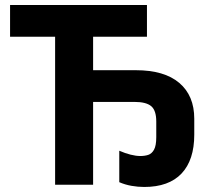

<svg xmlns="http://www.w3.org/2000/svg" viewBox="-20 -734 845 763"><path d="M553 9Q528 9 502.5 4.5Q477 0 454 -10V-135Q477 -125 498.5 -119.5Q520 -114 538 -114Q555 -114 569 -118.5Q583 -123 592 -139Q601 -155 601 -189V-251Q601 -295 581 -312Q561 -329 514 -329H350V0H199V-588H20V-714H564V-588H350V-455H520Q633 -455 692.5 -404.5Q752 -354 752 -262V-199Q752 -98 701.5 -44.5Q651 9 553 9Z"/></svg>

Font: Noto IKEA Simplified Chinese
Style: Bold
Weight: 700
Designer: Monotype Design Team
Foundry: Monotype Imaging Inc.
Version: Version 1.100